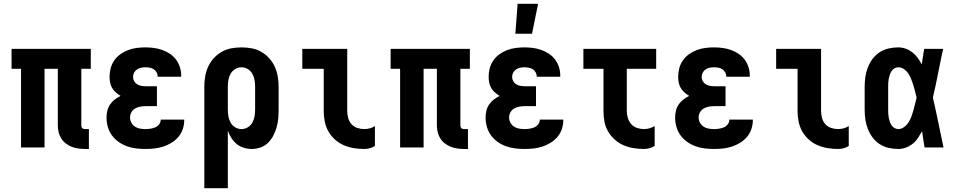

<svg xmlns="http://www.w3.org/2000/svg" viewBox="-20 -778 5040 1013"><path d="M449 8H429Q411 8 393 5.5Q375 3 358.5 -3.5Q342 -10 327 -21.5Q312 -33 302.5 -48.5Q293 -64 289 -81.5Q285 -99 285 -117V-415H215V0H91V-415H41V-520H459V-415H409V-117Q409 -113 410 -109Q411 -105 414 -102Q417 -99 421 -98Q425 -97 429 -97H449Z M747 8Q722 8 697.5 5Q673 2 649.5 -6.5Q626 -15 605.5 -29.5Q585 -44 570.5 -64Q556 -84 549 -108Q542 -132 542 -157Q542 -175 546 -193Q550 -211 560.5 -226.5Q571 -242 585.5 -253Q600 -264 616 -272Q603 -280 591 -290.5Q579 -301 571.5 -314Q564 -327 561 -342.5Q558 -358 558 -373Q558 -396 564 -418.5Q570 -441 583.5 -460Q597 -479 616 -492.5Q635 -506 656.5 -514Q678 -522 701 -525Q724 -528 747 -528Q770 -528 792.5 -525Q815 -522 836 -514.5Q857 -507 876 -494.5Q895 -482 908.5 -464Q922 -446 929 -424Q936 -402 936 -380V-373H812V-375Q812 -386 806 -396.5Q800 -407 790.5 -413Q781 -419 769.5 -421Q758 -423 747 -423Q735 -423 723.5 -420.5Q712 -418 702.5 -411.5Q693 -405 687.5 -394.5Q682 -384 682 -372Q682 -360 688 -349.5Q694 -339 704 -333Q714 -327 726 -325Q738 -323 750 -323H808V-218H750Q735 -218 720.5 -215.5Q706 -213 693.5 -206Q681 -199 673.5 -186Q666 -173 666 -158Q666 -144 673 -131Q680 -118 692 -110Q704 -102 718.5 -99.5Q733 -97 747 -97Q760 -97 773.5 -99Q787 -101 799 -106Q811 -111 819.5 -122Q828 -133 828 -146V-147H952V-143Q952 -119 944 -96Q936 -73 920.5 -55Q905 -37 884.5 -24.5Q864 -12 841 -4.5Q818 3 794.5 5.5Q771 8 747 8Z M1182 215H1058V-320Q1058 -347 1062.5 -374Q1067 -401 1078 -425.5Q1089 -450 1107.5 -470.5Q1126 -491 1149.5 -504.5Q1173 -518 1200 -523Q1227 -528 1254 -528Q1281 -528 1308 -523Q1335 -518 1358.5 -504.5Q1382 -491 1400.5 -470.5Q1419 -450 1430 -425.5Q1441 -401 1445.5 -374Q1450 -347 1450 -320V-200Q1450 -176 1448 -152.5Q1446 -129 1439.5 -106.5Q1433 -84 1422 -62.5Q1411 -41 1394 -24.5Q1377 -8 1354.5 0Q1332 8 1308 8Q1287 8 1266 1.5Q1245 -5 1228.5 -18.5Q1212 -32 1200.5 -50.5Q1189 -69 1182 -89ZM1254 -97Q1272 -97 1287.5 -106.5Q1303 -116 1311.5 -131.5Q1320 -147 1323 -164.5Q1326 -182 1326 -200V-320Q1326 -338 1323 -355.5Q1320 -373 1311.5 -388.5Q1303 -404 1287.5 -413.5Q1272 -423 1254 -423Q1236 -423 1220.5 -413.5Q1205 -404 1196.5 -388.5Q1188 -373 1185 -355.5Q1182 -338 1182 -320V-200Q1182 -182 1185 -164.5Q1188 -147 1196.5 -131.5Q1205 -116 1220.5 -106.5Q1236 -97 1254 -97Z M1902 8Q1874 8 1846.5 3.5Q1819 -1 1793.5 -12Q1768 -23 1747 -42Q1726 -61 1712.5 -85Q1699 -109 1693.5 -136.5Q1688 -164 1688 -192V-415H1575V-520H1812V-192Q1812 -174 1817 -155.5Q1822 -137 1834.5 -123Q1847 -109 1865 -103Q1883 -97 1902 -97Q1917 -97 1931.5 -101Q1946 -105 1958 -113V-8Q1946 0 1931.5 4Q1917 8 1902 8Z M2449 8H2429Q2411 8 2393 5.5Q2375 3 2358.5 -3.5Q2342 -10 2327 -21.5Q2312 -33 2302.5 -48.5Q2293 -64 2289 -81.5Q2285 -99 2285 -117V-415H2215V0H2091V-415H2041V-520H2459V-415H2409V-117Q2409 -113 2410 -109Q2411 -105 2414 -102Q2417 -99 2421 -98Q2425 -97 2429 -97H2449Z M2747 8Q2722 8 2697.5 5Q2673 2 2649.5 -6.5Q2626 -15 2605.5 -29.5Q2585 -44 2570.5 -64Q2556 -84 2549 -108Q2542 -132 2542 -157Q2542 -175 2546 -193Q2550 -211 2560.5 -226.5Q2571 -242 2585.5 -253Q2600 -264 2616 -272Q2603 -280 2591 -290.5Q2579 -301 2571.5 -314Q2564 -327 2561 -342.5Q2558 -358 2558 -373Q2558 -396 2564 -418.5Q2570 -441 2583.5 -460Q2597 -479 2616 -492.5Q2635 -506 2656.5 -514Q2678 -522 2701 -525Q2724 -528 2747 -528Q2770 -528 2792.5 -525Q2815 -522 2836 -514.5Q2857 -507 2876 -494.5Q2895 -482 2908.5 -464Q2922 -446 2929 -424Q2936 -402 2936 -380V-373H2812V-375Q2812 -386 2806 -396.5Q2800 -407 2790.5 -413Q2781 -419 2769.5 -421Q2758 -423 2747 -423Q2735 -423 2723.5 -420.5Q2712 -418 2702.5 -411.5Q2693 -405 2687.5 -394.5Q2682 -384 2682 -372Q2682 -360 2688 -349.5Q2694 -339 2704 -333Q2714 -327 2726 -325Q2738 -323 2750 -323H2808V-218H2750Q2735 -218 2720.5 -215.5Q2706 -213 2693.5 -206Q2681 -199 2673.5 -186Q2666 -173 2666 -158Q2666 -144 2673 -131Q2680 -118 2692 -110Q2704 -102 2718.5 -99.5Q2733 -97 2747 -97Q2760 -97 2773.5 -99Q2787 -101 2799 -106Q2811 -111 2819.5 -122Q2828 -133 2828 -146V-147H2952V-143Q2952 -119 2944 -96Q2936 -73 2920.5 -55Q2905 -37 2884.5 -24.5Q2864 -12 2841 -4.5Q2818 3 2794.5 5.5Q2771 8 2747 8ZM2699 -600 2711 -758H2819L2787 -600Z M3377 8Q3350 8 3322 3.5Q3294 -1 3269 -12Q3244 -23 3223 -42Q3202 -61 3188 -85Q3174 -109 3169 -136.5Q3164 -164 3164 -192V-415H3058V-520H3442V-415H3287V-192Q3287 -174 3292.5 -155.5Q3298 -137 3310.5 -123Q3323 -109 3341 -103Q3359 -97 3377 -97Q3392 -97 3406.5 -101Q3421 -105 3434 -113V-8Q3421 0 3406.5 4Q3392 8 3377 8Z M3747 8Q3722 8 3697.5 5Q3673 2 3649.5 -6.5Q3626 -15 3605.5 -29.5Q3585 -44 3570.5 -64Q3556 -84 3549 -108Q3542 -132 3542 -157Q3542 -175 3546 -193Q3550 -211 3560.5 -226.5Q3571 -242 3585.5 -253Q3600 -264 3616 -272Q3603 -280 3591 -290.5Q3579 -301 3571.5 -314Q3564 -327 3561 -342.5Q3558 -358 3558 -373Q3558 -396 3564 -418.5Q3570 -441 3583.5 -460Q3597 -479 3616 -492.5Q3635 -506 3656.5 -514Q3678 -522 3701 -525Q3724 -528 3747 -528Q3770 -528 3792.5 -525Q3815 -522 3836 -514.5Q3857 -507 3876 -494.5Q3895 -482 3908.5 -464Q3922 -446 3929 -424Q3936 -402 3936 -380V-373H3812V-375Q3812 -386 3806 -396.5Q3800 -407 3790.5 -413Q3781 -419 3769.5 -421Q3758 -423 3747 -423Q3735 -423 3723.5 -420.5Q3712 -418 3702.5 -411.5Q3693 -405 3687.5 -394.5Q3682 -384 3682 -372Q3682 -360 3688 -349.5Q3694 -339 3704 -333Q3714 -327 3726 -325Q3738 -323 3750 -323H3808V-218H3750Q3735 -218 3720.5 -215.5Q3706 -213 3693.5 -206Q3681 -199 3673.5 -186Q3666 -173 3666 -158Q3666 -144 3673 -131Q3680 -118 3692 -110Q3704 -102 3718.5 -99.5Q3733 -97 3747 -97Q3760 -97 3773.5 -99Q3787 -101 3799 -106Q3811 -111 3819.5 -122Q3828 -133 3828 -146V-147H3952V-143Q3952 -119 3944 -96Q3936 -73 3920.5 -55Q3905 -37 3884.5 -24.5Q3864 -12 3841 -4.5Q3818 3 3794.5 5.5Q3771 8 3747 8Z M4402 8Q4374 8 4346.5 3.5Q4319 -1 4293.5 -12Q4268 -23 4247 -42Q4226 -61 4212.5 -85Q4199 -109 4193.5 -136.5Q4188 -164 4188 -192V-415H4075V-520H4312V-192Q4312 -174 4317 -155.5Q4322 -137 4334.5 -123Q4347 -109 4365 -103Q4383 -97 4402 -97Q4417 -97 4431.5 -101Q4446 -105 4458 -113V-8Q4446 0 4431.5 4Q4417 8 4402 8Z M4719 8Q4693 8 4667.5 2Q4642 -4 4620.5 -18Q4599 -32 4583.5 -53Q4568 -74 4558.5 -98.5Q4549 -123 4545.5 -148.5Q4542 -174 4542 -200V-320Q4542 -346 4545.5 -371.5Q4549 -397 4558.5 -421.5Q4568 -446 4583.5 -467Q4599 -488 4620.5 -502Q4642 -516 4667.5 -522Q4693 -528 4719 -528Q4740 -528 4759 -521Q4778 -514 4794 -501.5Q4810 -489 4822 -472.5Q4834 -456 4843 -438Q4846 -459 4849.5 -479.5Q4853 -500 4856 -520H4956Q4942 -456 4929.5 -391.5Q4917 -327 4902 -263Q4917 -198 4930.5 -132Q4944 -66 4958 0H4858Q4854 -22 4851 -43.5Q4848 -65 4845 -86Q4835 -68 4823.5 -50.5Q4812 -33 4796 -20Q4780 -7 4760 0.5Q4740 8 4719 8ZM4719 -97Q4736 -97 4750.5 -108Q4765 -119 4774 -133.5Q4783 -148 4789 -164Q4795 -180 4799.5 -196.5Q4804 -213 4808 -230Q4812 -247 4816 -263Q4812 -280 4808 -296Q4804 -312 4799 -328Q4794 -344 4788 -359.5Q4782 -375 4773 -389Q4764 -403 4750 -413Q4736 -423 4719 -423Q4709 -423 4699.5 -417.5Q4690 -412 4684 -403Q4678 -394 4674.5 -383.5Q4671 -373 4669 -362.5Q4667 -352 4666.5 -341.5Q4666 -331 4666 -320V-200Q4666 -189 4666.5 -178.5Q4667 -168 4669 -157.5Q4671 -147 4674.5 -136.5Q4678 -126 4684 -117Q4690 -108 4699.5 -102.5Q4709 -97 4719 -97Z"/></svg>

Font: Iosevka Extrabold
Style: Regular
Weight: 800
Monospace: yes
Designer: Belleve Invis
Foundry: Belleve Invis
Version: Version 32.5.0; ttfautohint (v1.8.4)